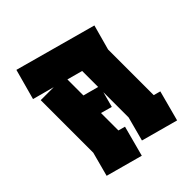

<svg xmlns="http://www.w3.org/2000/svg" viewBox="-197 -770 865 865"><g transform="rotate(-45 235.0 -337.5)"><path d="M191 -1 15 -49 46 -165V-500H129L25 -528L65 -674L455 -567L422 -447V-156L455 -147L416 -1L240 -49L271 -165V-326L251 -252L197 -267V-156L230 -147ZM197 -379 271 -359V-461L197 -481Z"/></g></svg>

Font: Blaka Ink
Style: Regular
Weight: 400
Designer: Mohamed Gaber
Foundry: Kief Type Foundry
Version: Version 1.003; ttfautohint (v1.8.4.7-5d5b)